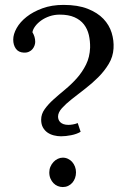

<svg xmlns="http://www.w3.org/2000/svg" viewBox="-20 -736 514 772"><path d="M110.4 -606.4Q115.7 -597.7 118.7 -587.9Q121.6 -578.1 121.6 -567.4Q121.6 -561 118.9 -553.2Q116.2 -545.4 110.8 -538.8Q105.5 -532.2 96.7 -528.1Q87.9 -523.9 75.7 -524.4Q54.2 -525.4 43.7 -540.3Q33.2 -555.2 33.2 -576.7Q33.2 -598.6 47.1 -623.3Q61 -647.9 87.2 -668.5Q113.3 -689 150.6 -702.6Q188 -716.3 235.4 -716.3Q293 -716.3 332.5 -700.7Q372.1 -685.1 395.8 -660.2Q419.4 -635.3 429 -604Q438.5 -572.8 436.5 -541.5Q434.6 -507.8 417.2 -479Q399.9 -450.2 375 -425.3Q350.1 -400.4 321.8 -378.7Q293.5 -356.9 269.3 -337.9Q245.1 -318.8 229.2 -301.3Q213.4 -283.7 213.4 -267.1Q213.4 -261.2 215.6 -255.1Q217.8 -249 222.7 -244.4Q227.5 -239.7 235.6 -236.8Q243.7 -233.9 255.4 -233.9Q262.2 -233.9 272.7 -235.6Q283.2 -237.3 292.5 -241.2L304.2 -206.1Q288.6 -196.8 266.4 -192.4Q244.1 -188 225.6 -188Q210.9 -188 196.5 -191.7Q182.1 -195.3 170.9 -203.1Q159.7 -210.9 152.6 -223.6Q145.5 -236.3 145.5 -254.9Q145.5 -277.3 159.7 -297.1Q173.8 -316.9 195.3 -336.2Q216.8 -355.5 241.9 -376.2Q267.1 -397 289.1 -421.6Q311 -446.3 325.9 -476.3Q340.8 -506.3 342.3 -544.4Q342.8 -571.3 337.2 -595.5Q331.5 -619.6 317.4 -637.9Q303.2 -656.2 279.3 -666.7Q255.4 -677.2 220.2 -677.2Q198.7 -677.2 179.4 -670.7Q160.2 -664.1 145.5 -653.6Q130.9 -643.1 121.6 -630.6Q112.3 -618.2 110.4 -606.4ZM285.6 -43Q285.6 -30.8 281.7 -20Q277.8 -9.3 270.8 -1.2Q263.7 6.8 253.9 11.5Q244.1 16.1 232.4 16.1Q222.2 16.1 212.4 12.2Q202.6 8.3 195.1 0.5Q187.5 -7.3 182.9 -18.1Q178.2 -28.8 178.2 -43Q178.2 -55.2 182.9 -65.9Q187.5 -76.7 195.1 -84.7Q202.6 -92.8 212.4 -97.4Q222.2 -102.1 232.4 -102.1Q243.7 -102.1 253.4 -97.4Q263.2 -92.8 270.3 -84.7Q277.3 -76.7 281.5 -65.9Q285.6 -55.2 285.6 -43Z"/></svg>

Font: Parastoo FD
Style: FD
Weight: 400
Foundry: Saber Rastikerdar (saber.rastikerdar@gmail.com)
Version: Version 2.0.1